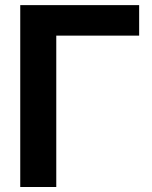

<svg xmlns="http://www.w3.org/2000/svg" viewBox="-20 -748 607 768"><path d="M536.6 -727.5V-605.5H205.1V0H61V-727.5Z"/></svg>

Font: Inter Cardless Tabular Bold
Style: Bold
Weight: 700
Designer: Rasmus Andersson
Foundry: rsms
Version: Version 4.000;git-4fc901f